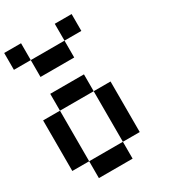

<svg xmlns="http://www.w3.org/2000/svg" viewBox="-235 -1117 1096 1233"><g transform="rotate(-30 312.5 -500.0)"><path d="M0 -1000H125V-875H0ZM375 -1000H500V-875H375ZM125 -875H375V-750H125ZM125 -500V-625H375V-500ZM125 -125H0V-500H125ZM500 -125H375V-500H500ZM375 -125V0H125V-125Z"/></g></svg>

Font: Tiny5
Style: Regular
Weight: 400
Designer: Stefan Schmidt
Foundry: Made with Bits'n'Picas by Kreative Software
Version: Version 1.002; ttfautohint (v1.8.4.7-5d5b)